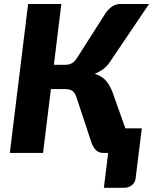

<svg xmlns="http://www.w3.org/2000/svg" viewBox="-20 -748 749 939"><path d="M593 -120.5H673.5L643 126Q640.5 145.5 624.5 158Q608.5 170.5 586.5 170.5H488L509 0H487Q465 0 451.8 -11.5Q438.5 -23 429 -45.5L352.5 -276.5Q344 -298 331.5 -305.2Q319 -312.5 297.5 -312.5H229L190.5 0H28L117.5 -728.5H280L243.5 -431H300Q317 -431 330.2 -438Q343.5 -445 356 -463.5L498.5 -687Q512 -705 529.2 -716.8Q546.5 -728.5 569 -728.5H709L514.5 -440.5Q500.5 -421 482.2 -408Q464 -395 443 -387Q474 -378 493.8 -358Q513.5 -338 528.5 -302Z"/></svg>

Font: Lato ExtraBold
Style: Italic
Weight: 800
Italic angle: -7°
Designer: Lukasz Dziedzic with Adam Twardoch and Botio Nikoltchev
Foundry: tyPoland Lukasz Dziedzic
Version: Version 2.015; 2015-08-06; http://www.latofonts.com/